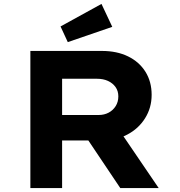

<svg xmlns="http://www.w3.org/2000/svg" viewBox="-20 -960 919 980"><path d="M135 0V-700H500Q577 -700 634 -672Q691 -644 722.5 -593.5Q754 -543 754 -476Q754 -410 720.5 -356.5Q687 -303 629.5 -273Q572 -243 501 -243H297V0ZM594 0 382 -316 558 -341 790 0ZM297 -373H483Q512 -373 534.5 -385Q557 -397 570.5 -418.5Q584 -440 584 -468Q584 -496 569.5 -516Q555 -536 531 -547Q507 -558 475 -558H297ZM326 -745 289 -825 498 -940 553 -823Z"/></svg>

Font: Lexend Giga
Style: Bold
Weight: 700
Version: Version 1.007